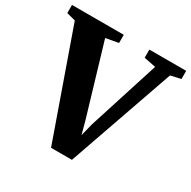

<svg xmlns="http://www.w3.org/2000/svg" viewBox="-184 -903 1058 1063"><g transform="rotate(30 345.0 -371.5)"><path d="M-20 -691V-743H311V-691L230.5 -676L365 -223L386 -145L405.5 -223L550 -676L474.5 -691V-743H710V-691L645 -676L408.5 0H275L36.5 -676Z"/></g></svg>

Font: Merriweather 60pt Black
Style: Regular
Weight: 900
Version: Version 2.100